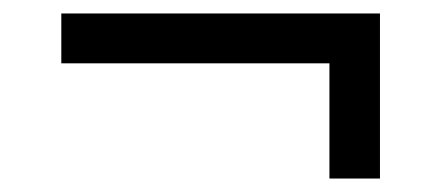

<svg xmlns="http://www.w3.org/2000/svg" viewBox="-20 -463 665 285"><path d="M469 -198V-369H71V-443H544V-198Z"/></svg>

Font: Archivo
Style: Regular
Weight: 400
Designer: Hector Gatti
Foundry: Omnibus-Type
Version: Version 2.001